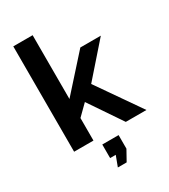

<svg xmlns="http://www.w3.org/2000/svg" viewBox="-225 -835 1013 1152"><g transform="rotate(-30 281.0 -258.5)"><path d="M419 0H562L353 -301L548 -523H406L195 -288V-730H61V0H195V-156L266 -226ZM241 213H302L342 141V47H229V141H268Z"/></g></svg>

Font: FIGSv2-sans-serif
Style: Bold
Weight: 700
Designer: Matt McInerney, Pablo Impallari, Rodrigo Fuenzalida,Mirko Velimirovic
Foundry: Matt McInerney, Pablo Impallari, Rodrigo Fuenzalida
Version: Version 4.021;hotconv 1.0.109;makeotfexe 2.5.65596